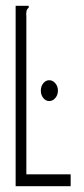

<svg xmlns="http://www.w3.org/2000/svg" viewBox="-20 -643 290 663"><path d="M34 -623H79V-616Q73 -612 71.5 -605Q70 -598 71 -582V-41H224V0H34ZM150 -294Q138 -294 129.5 -304.5Q121 -315 121 -330Q121 -345 129.5 -355.5Q138 -366 150 -366Q162 -366 171 -355.5Q180 -345 180 -330Q180 -315 171 -304.5Q162 -294 150 -294Z"/></svg>

Font: Inconsolata UltraCondensed Light
Style: Regular
Weight: 300
Width: 1
Monospace: yes
Designer: Raph Levien, Cyreal, Brenton Simpson
Foundry: Raph Levien, Cyreal, Google
Version: Version 3.001; ttfautohint (v1.8.2.53-6de2)